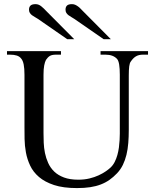

<svg xmlns="http://www.w3.org/2000/svg" viewBox="-20 -915 763 950"><path d="M687 -644.5Q666.5 -644.5 652.6 -636.2Q638.7 -627.9 627.4 -610.8Q621.6 -604 619.4 -586.9Q617.2 -569.8 617.2 -542V-272.5Q617.2 -238.3 614.7 -207.3Q612.3 -176.3 605.7 -149.2Q599.1 -122.1 587.9 -99.1Q576.7 -76.2 559.1 -57.6Q541 -38.6 521.5 -24.9Q502 -11.2 478.5 -2.2Q455.1 6.8 426.3 11.2Q397.5 15.6 360.8 15.6Q293 15.6 247.3 0.5Q201.7 -14.6 172.9 -39.3Q144 -64 129.2 -95.7Q114.3 -127.4 108.2 -160.9Q102.1 -194.3 101.6 -227.1Q101.1 -259.8 101.1 -285.6V-545.4Q101.1 -576.2 97.2 -595.9Q93.3 -615.7 84.5 -625.5Q76.7 -635.7 63.2 -640.1Q49.8 -644.5 29.8 -644.5H14.6V-662.1H281.7V-644.5H256.8Q236.8 -644.5 226.6 -638.2Q216.3 -631.8 207.5 -618.7Q202.1 -608.9 198.7 -591.1Q195.3 -573.2 195.3 -545.4V-256.3Q195.3 -234.9 196.3 -209.2Q197.3 -183.6 202.4 -158.2Q207.5 -132.8 218.3 -108.9Q229 -85 248 -66.4Q267.1 -47.9 296.4 -36.9Q325.7 -25.9 367.7 -25.9Q397.5 -25.9 422.6 -32Q447.8 -38.1 467.8 -47.4Q487.8 -56.6 502.7 -66.9Q517.6 -77.1 526.4 -85.4Q539.1 -97.2 547.4 -113.5Q555.7 -129.9 560.8 -148.2Q565.9 -166.5 568.4 -185.5Q570.8 -204.6 571.8 -221.9Q572.8 -239.3 572.8 -253.4V-545.4Q572.8 -576.2 569.6 -595.7Q566.4 -615.2 559.1 -623.5Q539.6 -644.5 502.4 -644.5H477.5V-662.1H712.4V-644.5ZM312.5 -721.2 168 -821.3Q160.6 -826.2 152.6 -830.6Q144.5 -835 138.2 -839.8Q131.8 -844.7 127.7 -851.1Q123.5 -857.4 123.5 -867.2Q123.5 -880.4 131.1 -887.5Q138.7 -894.5 155.8 -894.5Q171.4 -894.5 184.6 -883.5Q197.8 -872.6 208.5 -860.8L347.2 -721.2ZM492.7 -721.2 348.1 -821.3Q340.8 -826.2 333 -830.6Q325.2 -835 318.8 -839.8Q312.5 -844.7 308.3 -851.1Q304.2 -857.4 304.2 -867.2Q304.2 -880.4 311.5 -887.5Q318.8 -894.5 335.9 -894.5Q344.7 -894.5 351.8 -891.4Q358.9 -888.2 365.5 -883.5Q372.1 -878.9 377.9 -872.8Q383.8 -866.7 389.6 -860.8L528.3 -721.2Z"/></svg>

Font: Doulos SIL Compact
Style: Regular
Weight: 400
Designer: Walt Agee, Victor Gaultney, Peter Martin, Debbi Hosken
Foundry: SIL International
Version: Version 4.110; 2011; Maintenance release ; LnSpcTght